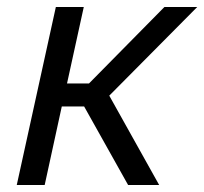

<svg xmlns="http://www.w3.org/2000/svg" viewBox="-20 -530 585 550"><path d="M140 -510 28 0H108L157 -225H221L347 0H436L293 -256L545 -510H451L235 -291H172L220 -510Z"/></svg>

Font: Saira UNSAM
Style: Italic
Weight: 400
Italic angle: -12°
Designer: Hector Gatti with collaboration of the Omnibus-Type team
Foundry: Omnibus-Type
Version: Version 0.072;PS 000.072;hotconv 1.0.88;makeotf.lib2.5.64775